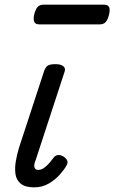

<svg xmlns="http://www.w3.org/2000/svg" viewBox="-20 -791 492 826"><path d="M127 15Q88 15 69 -1Q50 -17 46.5 -42.5Q43 -68 48 -97Q53 -126 61 -153L169 -483Q176 -503 186 -509Q196 -515 219 -515Q242 -515 252.5 -506Q263 -497 258 -483L135 -107Q128 -91 127.5 -80.5Q127 -70 131.5 -65Q136 -60 144 -60Q155 -60 166 -66.5Q177 -73 188 -85Q199 -97 210 -112Q218 -123 229.5 -124Q241 -125 254 -117Q268 -107 270 -97.5Q272 -88 266 -79Q257 -62 237.5 -40Q218 -18 190 -1.5Q162 15 127 15ZM151 -686Q131 -686 127 -698Q123 -710 127 -728Q132 -749 141 -760Q150 -771 168 -771H426Q446 -771 450 -759Q454 -747 449 -728Q444 -707 435 -696.5Q426 -686 408 -686Z"/></svg>

Font: Playwrite IN
Style: Regular
Weight: 400
Designer: Veronika Burian, José Scaglione
Foundry: TypeTogether
Version: Version 1.002